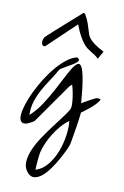

<svg xmlns="http://www.w3.org/2000/svg" viewBox="-183 -1066 942 1455"><g transform="rotate(15 288.0 -338.5)"><path d="M185.5 288.1Q155.3 257.8 153.8 213.4Q152.3 168.9 168.9 117.7Q185.5 66.4 214.8 12.7Q244.1 -41 275.4 -91.3Q306.6 -141.6 333.5 -184.1Q360.4 -226.6 373 -253.9Q379.9 -269.5 376.5 -298.3Q373 -327.1 365.7 -356.9Q358.4 -386.7 350.1 -411.1Q341.8 -435.5 338.9 -441.4L322.3 -423.8L135.7 -101.6Q133.8 -99.6 127.4 -94.7Q121.1 -89.8 113.3 -85Q105.5 -80.1 97.2 -75.2Q88.9 -70.3 85 -68.4Q53.7 -55.7 38.6 -71.3Q23.4 -86.9 22.9 -121.6Q22.5 -156.2 33.7 -205.6Q44.9 -254.9 65.9 -309.6Q86.9 -364.3 115.2 -419.9Q143.6 -475.6 177.2 -522.9Q210.9 -570.3 247.6 -604.5Q284.2 -638.7 321.3 -650.4Q339.8 -644.5 340.3 -635.3Q340.8 -626 330.6 -614.7Q320.3 -603.5 303.2 -590.8Q286.1 -578.1 268.1 -565.9Q250 -553.7 234.9 -543Q219.7 -532.2 214.8 -524.4Q191.4 -472.7 166 -426.8Q140.6 -380.9 120.6 -335Q100.6 -289.1 89.8 -240.7Q79.1 -192.4 85 -135.7L101.6 -153.3Q137.7 -196.3 167 -252Q196.3 -307.6 220.7 -363.8Q245.1 -419.9 265.6 -471.2Q286.1 -522.5 303.7 -556.6Q321.3 -590.8 337.9 -602.5Q354.5 -614.3 370.6 -590.8Q386.7 -567.4 404.3 -502.9Q421.9 -438.5 441.4 -322.3Q446.3 -326.2 460.4 -336.4Q474.6 -346.7 490.7 -357.4Q506.8 -368.2 521.5 -377.4Q536.1 -386.7 542 -389.6Q546.9 -391.6 559.6 -391.6Q572.3 -391.6 576.2 -389.6Q572.3 -372.1 554.2 -349.1Q536.1 -326.2 515.1 -305.7Q494.1 -285.2 476.6 -270Q459 -254.9 458 -253.9Q458 -244.1 457.5 -224.6Q457 -205.1 455.6 -179.7Q454.1 -154.3 452.1 -127Q450.2 -99.6 448.2 -74.2Q446.3 -48.8 444.3 -29.3L441.4 0Q439.5 12.7 427.2 46.4Q415 80.1 396.5 122.1Q377.9 164.1 353.5 206.1Q329.1 248 301.8 275.9Q274.4 303.7 244.6 310.5Q214.8 317.4 185.5 288.1ZM237.3 119.1Q236.3 127 235.8 146Q235.4 165 235.4 186.5Q235.4 208 235.8 227.5Q236.3 247.1 237.3 253.9Q289.1 232.4 323.2 181.6Q357.4 130.9 375 68.8Q392.6 6.8 396 -57.6Q399.4 -122.1 389.6 -169.9Q361.3 -146.5 335.9 -111.8Q310.5 -77.1 290 -37.6Q269.5 2 255.9 43Q242.2 84 237.3 119.1ZM475.6 -680.7Q460.9 -694.3 445.8 -702.1Q430.7 -710 415.5 -717.3Q400.4 -724.6 383.3 -734.9Q366.2 -745.1 348.1 -764.2Q330.1 -783.2 309.1 -814Q288.1 -844.7 264.6 -894.5L65.4 -668.9Q52.7 -666 45.9 -671.9Q39.1 -677.7 36.6 -688Q34.2 -698.2 35.6 -708.5Q37.1 -718.8 40 -724.6Q41 -727.5 40 -727.5Q39.1 -727.5 42.5 -732.4Q45.9 -737.3 57.1 -750Q68.4 -762.7 94.7 -791Q121.1 -819.3 165.5 -866.2Q210 -913.1 279.3 -986.3Q281.2 -990.2 287.6 -988.3Q293.9 -986.3 295.9 -983.4Q319.3 -949.2 331.1 -923.3Q342.8 -897.5 350.1 -877.9Q357.4 -858.4 364.7 -842.3Q372.1 -826.2 387.2 -811Q402.3 -795.9 429.2 -779.8Q456.1 -763.7 503.9 -744.1Z"/></g></svg>

Font: Over the Rainbow
Style: Regular
Weight: 400
Designer: Kimberly Geswein
Foundry: Kimberly Geswein
Version: Version 1.002 2010